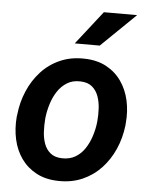

<svg xmlns="http://www.w3.org/2000/svg" viewBox="-54 -794 656 848"><g transform="rotate(5 274.5 -370.0)"><path d="M28.8 -255.9 30.3 -266.1Q36.1 -321.8 57.4 -371.3Q78.6 -420.9 113.5 -459Q148.4 -497.1 196.5 -518.3Q244.6 -539.6 303.7 -538.1Q360.4 -537.1 401.6 -514.9Q442.9 -492.7 469 -455.3Q495.1 -418 505.6 -370.4Q516.1 -322.8 511.2 -270L510.3 -259.3Q503.9 -204.1 482.4 -155Q460.9 -106 425.8 -68.4Q390.6 -30.8 342.8 -9.8Q294.9 11.2 236.3 9.8Q180.2 8.8 138.9 -13.2Q97.7 -35.2 71.5 -72Q45.4 -108.9 34.9 -156.2Q24.4 -203.6 28.8 -255.9ZM155.8 -266.1 154.8 -255.4Q152.8 -230.5 154.1 -202.1Q155.3 -173.8 164.1 -148.9Q172.9 -124 191.9 -108.2Q210.9 -92.3 243.2 -91.3Q277.8 -90.3 303 -105.2Q328.1 -120.1 344.7 -145.3Q361.3 -170.4 371.1 -200.7Q380.9 -231 384.3 -259.8L385.3 -270Q387.7 -294.9 386.2 -323.7Q384.8 -352.5 376 -377.7Q367.2 -402.8 348.1 -419.2Q329.1 -435.5 296.4 -436.5Q261.7 -438 236.6 -422.4Q211.4 -406.7 194.8 -381.3Q178.2 -356 168.7 -325.4Q159.2 -294.9 155.8 -266.1ZM255.9 -601.6 372.1 -750H519.5L366.7 -601.6Z"/></g></svg>

Font: Roboto SemiBold
Style: Italic
Weight: 600
Designer: Christian Robertson
Foundry: Google
Version: Version 3.009; 2024